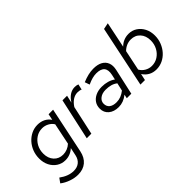

<svg xmlns="http://www.w3.org/2000/svg" viewBox="-77 -1324 2130 2130"><g transform="rotate(-45 988.0 -259.0)"><path d="M231 219Q178 219 121 199Q64 179 22 146L60 93Q144 155 227 155Q281 155 316 126.5Q351 98 362 46L382 -48Q354 -22 319.5 -8Q285 6 246 6Q190 6 145.5 -23Q101 -52 76 -101.5Q51 -151 51 -214Q51 -271 70.5 -321.5Q90 -372 125 -410.5Q160 -449 205.5 -471Q251 -493 303 -493Q353 -493 393 -473Q433 -453 458 -415L473 -488H544L431 52Q414 133 362.5 176Q311 219 231 219ZM271 -56Q305 -56 336.5 -68.5Q368 -81 394 -105L446 -357Q426 -390 389.5 -409.5Q353 -429 312 -429Q259 -429 216 -401Q173 -373 147.5 -326Q122 -279 122 -220Q122 -147 163.5 -101.5Q205 -56 271 -56Z M584 0 691 -488H763L743 -399Q771 -446 809 -471.5Q847 -497 890 -497Q919 -497 941 -488L926 -422Q917 -427 901.5 -430Q886 -433 871 -433Q831 -433 795 -409.5Q759 -386 731 -342L656 0Z M1080 7Q1007 7 962.5 -30.5Q918 -68 918 -130Q918 -177 941.5 -212Q965 -247 1007.5 -267Q1050 -287 1105 -287Q1152 -287 1193.5 -275Q1235 -263 1266 -240L1279 -299Q1294 -367 1266 -401Q1238 -435 1168 -435Q1138 -435 1104.5 -426.5Q1071 -418 1028 -398L1008 -455Q1056 -475 1098.5 -485Q1141 -495 1181 -495Q1247 -495 1289 -472Q1331 -449 1347.5 -406.5Q1364 -364 1351 -305L1283 0H1212L1222 -46Q1188 -19 1153 -6Q1118 7 1080 7ZM1101 -48Q1137 -48 1169.5 -60.5Q1202 -73 1234 -98L1255 -191Q1227 -213 1192 -223Q1157 -233 1112 -233Q1057 -233 1022 -206Q987 -179 987 -138Q987 -95 1017 -71.5Q1047 -48 1101 -48Z M1672 8Q1620 8 1580 -14.5Q1540 -37 1514 -78L1497 0H1426L1577 -722L1651 -737L1588 -433Q1617 -462 1653 -477Q1689 -492 1730 -492Q1786 -492 1830 -463Q1874 -434 1899.5 -384.5Q1925 -335 1925 -271Q1925 -214 1905 -163.5Q1885 -113 1850.5 -74.5Q1816 -36 1770 -14Q1724 8 1672 8ZM1663 -56Q1717 -56 1760 -84Q1803 -112 1828.5 -159.5Q1854 -207 1854 -265Q1854 -339 1812.5 -384.5Q1771 -430 1704 -430Q1668 -430 1635.5 -416Q1603 -402 1576 -375L1526 -136Q1545 -100 1582.5 -78Q1620 -56 1663 -56Z"/></g></svg>

Font: Red Hat Text VF
Style: Italic
Weight: 300
Italic angle: -12°
Designer: Pentagram, MCKL
Foundry: Pentagram, MCKL
Version: Version 1.023